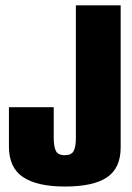

<svg xmlns="http://www.w3.org/2000/svg" viewBox="-20 -695 496 720"><path d="M223.5 4.5Q119.5 4.5 66.5 -30.8Q13.5 -66 13.5 -145.5V-293H181.5V-178Q181.5 -145.5 189.5 -129.2Q197.5 -113 223 -113Q248 -113 256.2 -128.8Q264.5 -144.5 264.5 -176.5V-675H432.5V-142.5Q432.5 -64.5 381.2 -30Q330 4.5 223.5 4.5Z"/></svg>

Font: Anybody Condensed ExtraBold
Style: Regular
Weight: 800
Width: 3
Designer: Tyler Finck
Foundry: Etcetera Type Company
Version: Version 1.010; ttfautohint (v1.8.3) -l 8 -r 50 -G 200 -x 14 